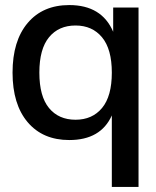

<svg xmlns="http://www.w3.org/2000/svg" viewBox="-20 -546 620 762"><path d="M254.9 9.8Q149.9 9.8 89.8 -61Q29.8 -131.8 29.8 -257.8Q29.8 -383.8 89.8 -454.8Q149.9 -525.9 254.9 -525.9Q383.8 -525.9 429.2 -419.9V-516.1H529.8V195.8H423.8V-87.9Q379.9 9.8 254.9 9.8ZM279.8 -70.8Q346.2 -70.8 385 -117.4Q423.8 -164.1 423.8 -257.8Q423.8 -351.1 385 -397.9Q346.2 -444.8 279.8 -444.8Q212.9 -444.8 174.6 -398.2Q136.2 -351.6 136.2 -257.8Q136.2 -163.6 174.6 -117.2Q212.9 -70.8 279.8 -70.8Z"/></svg>

Font: Creato Display Medium
Style: Regular
Weight: 500
Version: Version 1.000